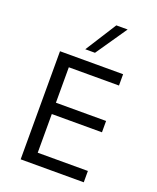

<svg xmlns="http://www.w3.org/2000/svg" viewBox="-166 -1018 911 1115"><g transform="rotate(20 290.0 -460.5)"><path d="M100 -668H490V-598H180V-379H490V-309H180V-70H490V0H100ZM356 -921H426L294 -729H234Z"/></g></svg>

Font: Madhuban Light
Style: Regular
Weight: 300
Designer: jaikishan Patel
Foundry: MagicType
Version: Version 1.000